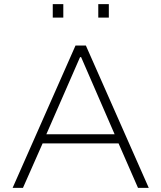

<svg xmlns="http://www.w3.org/2000/svg" viewBox="-20 -908 780 928"><path d="M41 0 345 -688H395L699 0H647L553 -215H186L91 0ZM204 -259H534L372 -632H367ZM235 -823V-888H286V-823ZM455 -823V-888H506V-823Z"/></svg>

Font: Saira SemiExpanded ExtraLight
Style: Regular
Weight: 250
Width: 6
Designer: Hector Gatti with collaboration of the Omnibus-Type team
Foundry: Omnibus-Type
Version: Version 1.101